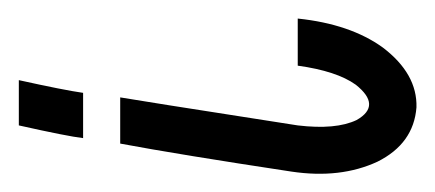

<svg xmlns="http://www.w3.org/2000/svg" viewBox="-151 -317 469 207"><g transform="rotate(-90 83.5 -213.5)"><path d="M32.2 -318.4H82Q80.1 -308.6 51.8 -127Q46.9 -85.9 57.6 -63.5Q73.2 -36.1 95.7 -64.5Q110.4 -85 116.2 -127H167Q161.1 -70.3 135.7 -35.2Q107.4 2 71.3 1Q32.2 -2 12.7 -41Q-5.9 -81.1 2 -133.8Q20.5 -255.9 32.2 -318.4ZM51.8 -427.7H100.6Q89.8 -378.9 86.9 -358.4H38.1Q40 -375 51.8 -427.7Z"/></g></svg>

Font: Bratas-flat
Style: flat
Weight: 400
Designer: MUHAMMAD YONI
Version: Version 001.000